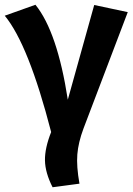

<svg xmlns="http://www.w3.org/2000/svg" viewBox="-34 -566 557 807"><path d="M115 -546Q207 -432 251 -147L362 -545L503 -515L317 -26Q295 33 291 83Q287 133 300 206L187 221Q156 160 155 108.5Q154 57 181 -11Q86 -379 -14 -500Z"/></svg>

Font: FiraGO SemiBold
Style: Regular
Weight: 600
Designer: bBox Type
Foundry: bBox Type GmbH
Version: Version 1.001;PS 001.001;hotconv 1.0.88;makeotf.lib2.5.64775